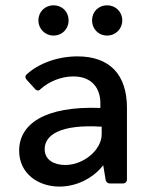

<svg xmlns="http://www.w3.org/2000/svg" viewBox="-20 -688 562 720"><path d="M180.7 -554.7C213.9 -554.7 237.3 -580.1 237.3 -611.3C237.3 -643.6 213.9 -668 180.7 -668C148.4 -668 124 -643.6 124 -611.3C124 -580.1 148.4 -554.7 180.7 -554.7ZM381.8 -554.7C414.1 -554.7 438.5 -580.1 438.5 -611.3C438.5 -643.6 414.1 -668 381.8 -668C348.6 -668 325.2 -643.6 325.2 -611.3C325.2 -580.1 348.6 -554.7 381.8 -554.7ZM270.5 -476.6C196.3 -476.6 124 -450.2 79.1 -408.2C73.2 -402.3 74.2 -394.5 81.1 -387.7L111.3 -354.5C118.2 -346.7 126 -346.7 132.8 -354.5C163.1 -381.8 209 -401.4 254.9 -401.4C325.2 -401.4 358.4 -356.4 356.4 -294.9V-283.2C147.5 -291 51.8 -222.7 51.8 -123C51.8 -37.1 123 11.7 203.1 11.7C265.6 11.7 328.1 -18.6 366.2 -67.4H367.2L376 -14.6C377 -5.9 383.8 0 392.6 0H440.4C450.2 0 456.1 -5.9 456.1 -15.6V-283.2C456.1 -407.2 392.6 -476.6 270.5 -476.6ZM224.6 -69.3C187.5 -69.3 147.5 -85 147.5 -128.9C147.5 -181.6 206.1 -222.7 361.3 -212.9V-184.6C361.3 -126 293.9 -69.3 224.6 -69.3Z"/></svg>

Font: Ed Sans Neue Medium
Style: Regular
Weight: 500
Designer: Stephen Hutchings
Version: Version 1.004;PS 001.004;hotconv 1.0.88;makeotf.lib2.5.64775